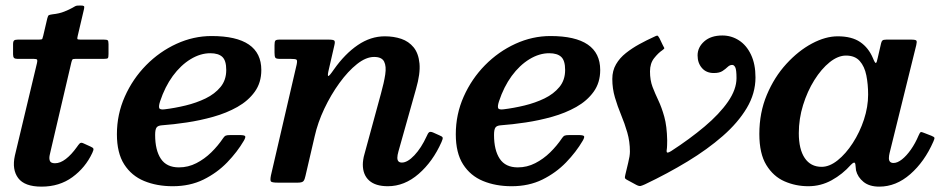

<svg xmlns="http://www.w3.org/2000/svg" viewBox="-20 -664 3447 698"><path d="M45 -520Q35 -520 31.2 -516.8Q27.5 -513.5 27.5 -503V-466.5Q27.5 -457 31 -453.5Q34.5 -450 43 -450H102.5Q113.5 -450 115 -446.8Q116.5 -443.5 114.5 -435L34 -98Q23 -47.5 46.2 -16.5Q69.5 14.5 131 14.5Q196 14.5 243.2 -20Q290.5 -54.5 315.5 -108Q321 -119.5 319.5 -123.5Q318 -127.5 308.5 -131.5L282 -143.5Q274 -147 269.2 -142Q264.5 -137 259.5 -129.5Q239.5 -101.5 219.2 -86Q199 -70.5 180 -70.5Q165 -70.5 161.5 -78.8Q158 -87 160.5 -99.5Q163 -112 166 -123.5L239.5 -437.5Q241.5 -445 243.2 -447.5Q245 -450 254.5 -450H357.5Q370 -450 372.2 -452.8Q374.5 -455.5 374.5 -468V-503.5Q374.5 -515 371.5 -517.5Q368.5 -520 357.5 -520H273Q262 -520 261.2 -522.5Q260.5 -525 262.5 -533.5L285.5 -631.5Q287.5 -640 284.8 -642Q282 -644 271.5 -644Q264 -644 260.2 -643.5Q256.5 -643 253 -641.2Q249.5 -639.5 243 -635.5Q232.5 -629.5 214 -622Q195.5 -614.5 171 -612Q160.5 -610.5 157.5 -608.8Q154.5 -607 152 -597.5L137 -533.5Q135 -525.5 133.8 -522.8Q132.5 -520 122 -520Z M405 -176Q405 -108 431.5 -66.5Q458 -25 504 -6Q550 13 608 13Q670.5 13 719.8 -11.2Q769 -35.5 805.8 -73.5Q842.5 -111.5 866.5 -152.5Q874 -165.5 871 -169.2Q868 -173 851 -173H818Q805 -173 800.2 -170.8Q795.5 -168.5 791 -161.5Q772.5 -134 748 -110Q723.5 -86 693.8 -70.8Q664 -55.5 630.5 -55.5Q585.5 -55.5 564.8 -86.8Q544 -118 544 -173.5Q544 -193 549 -200.2Q554 -207.5 568.5 -208.5Q610.5 -211.5 659 -218.8Q707.5 -226 755.5 -239.5Q803.5 -253 843 -275.2Q882.5 -297.5 906.2 -330.5Q930 -363.5 930 -409.5Q930 -471 884.8 -502Q839.5 -533 749 -533Q683.5 -533 621.8 -504.8Q560 -476.5 511.2 -427Q462.5 -377.5 433.8 -313Q405 -248.5 405 -176ZM578 -266.5Q561 -264.5 558.8 -271.5Q556.5 -278.5 562 -295.5Q579.5 -348.5 608.2 -387.8Q637 -427 672.8 -448.8Q708.5 -470.5 744.5 -470.5Q774 -470.5 788.2 -457.2Q802.5 -444 802.5 -409.5Q802.5 -373 781.8 -347.8Q761 -322.5 727.5 -306.2Q694 -290 654.8 -280.5Q615.5 -271 578 -266.5Z M996.5 -520Q984 -520 981 -516.2Q978 -512.5 978 -500V-472.5Q978 -459 980.8 -454.5Q983.5 -450 997 -450H1036.5Q1054.5 -450 1058 -447Q1061.5 -444 1058.5 -429.5L965 -26.5Q961.5 -9 964.8 -4.5Q968 0 990.5 0H1062.5Q1079 0 1083.5 -6Q1088 -12 1090.5 -24.5L1124 -168.5Q1135 -218 1159 -268.8Q1183 -319.5 1214 -362.2Q1245 -405 1277.8 -431Q1310.5 -457 1340 -457Q1368 -457 1376.5 -440Q1385 -423 1380.5 -393.2Q1376 -363.5 1365 -324L1304.5 -102Q1302 -94 1300.5 -83.5Q1299 -73 1299 -66Q1299 -28.5 1322 -7.8Q1345 13 1390 13Q1450.5 13 1502 -31.8Q1553.5 -76.5 1585 -147.5Q1590.5 -159.5 1589.2 -163.8Q1588 -168 1577.5 -172L1554 -182.5Q1544 -186.5 1539.8 -183Q1535.5 -179.5 1531 -168.5Q1511.5 -126 1486.5 -99.5Q1461.5 -73 1441 -73Q1424.5 -73 1424.5 -90.5Q1424.5 -99.5 1428.5 -113.5L1492.5 -341Q1508.5 -396.5 1505 -433.2Q1501.5 -470 1483.8 -491.8Q1466 -513.5 1438.8 -522.8Q1411.5 -532 1379 -532Q1327.5 -532 1280.8 -500.2Q1234 -468.5 1193.5 -411Q1176.5 -386 1173.2 -387.8Q1170 -389.5 1175.5 -412L1195.5 -499Q1199 -513 1195.2 -516.5Q1191.5 -520 1174.5 -520Z M1637 -176Q1637 -108 1663.5 -66.5Q1690 -25 1736 -6Q1782 13 1840 13Q1902.5 13 1951.8 -11.2Q2001 -35.5 2037.8 -73.5Q2074.5 -111.5 2098.5 -152.5Q2106 -165.5 2103 -169.2Q2100 -173 2083 -173H2050Q2037 -173 2032.2 -170.8Q2027.5 -168.5 2023 -161.5Q2004.5 -134 1980 -110Q1955.5 -86 1925.8 -70.8Q1896 -55.5 1862.5 -55.5Q1817.5 -55.5 1796.8 -86.8Q1776 -118 1776 -173.5Q1776 -193 1781 -200.2Q1786 -207.5 1800.5 -208.5Q1842.5 -211.5 1891 -218.8Q1939.5 -226 1987.5 -239.5Q2035.5 -253 2075 -275.2Q2114.5 -297.5 2138.2 -330.5Q2162 -363.5 2162 -409.5Q2162 -471 2116.8 -502Q2071.5 -533 1981 -533Q1915.5 -533 1853.8 -504.8Q1792 -476.5 1743.2 -427Q1694.5 -377.5 1665.8 -313Q1637 -248.5 1637 -176ZM1810 -266.5Q1793 -264.5 1790.8 -271.5Q1788.5 -278.5 1794 -295.5Q1811.5 -348.5 1840.2 -387.8Q1869 -427 1904.8 -448.8Q1940.5 -470.5 1976.5 -470.5Q2006 -470.5 2020.2 -457.2Q2034.5 -444 2034.5 -409.5Q2034.5 -373 2013.8 -347.8Q1993 -322.5 1959.5 -306.2Q1926 -290 1886.8 -280.5Q1847.5 -271 1810 -266.5Z M2575 -398.5Q2595.5 -398.5 2606.8 -406Q2618 -413.5 2625.5 -420.8Q2633 -428 2642 -428Q2648.5 -428 2653 -419.2Q2657.5 -410.5 2657.5 -380Q2657.5 -339 2626.5 -294.2Q2595.5 -249.5 2541.5 -204Q2487.5 -158.5 2419.5 -114.5Q2410.5 -109 2406.8 -109.2Q2403 -109.5 2403.5 -116.5Q2405 -126.5 2405.2 -136.5Q2405.5 -146.5 2405.5 -154Q2404.5 -205.5 2395 -239.5Q2385.5 -273.5 2373.5 -298.8Q2361.5 -324 2352.2 -348.2Q2343 -372.5 2343 -404.5Q2343 -433.5 2358 -452.5Q2373 -471.5 2388 -481.5Q2396 -487 2395 -489.5Q2394 -492 2389.5 -500L2377.5 -525Q2372.5 -534 2369.8 -534.5Q2367 -535 2357.5 -530Q2331 -518 2304.5 -503.5Q2278 -489 2255.5 -471.2Q2233 -453.5 2219.5 -430.2Q2206 -407 2206 -377Q2206 -342 2215.5 -309.8Q2225 -277.5 2238 -246.2Q2251 -215 2260.5 -182.2Q2270 -149.5 2270 -113Q2270 -97 2263.8 -72.5Q2257.5 -48 2253.5 -29.5Q2251.5 -21 2251.8 -17.8Q2252 -14.5 2258 -11L2293 8Q2303.5 13.5 2309.2 12Q2315 10.5 2325 6Q2407 -33 2479.5 -77Q2552 -121 2607.5 -169.5Q2663 -218 2694.8 -271.2Q2726.5 -324.5 2726.5 -382.5Q2726.5 -431 2710.2 -465.2Q2694 -499.5 2666.5 -517.2Q2639 -535 2606 -535Q2564.5 -535 2540.2 -513.5Q2516 -492 2516 -462.5Q2516 -435 2531.8 -416.8Q2547.5 -398.5 2575 -398.5Z M3136 -320Q3136 -275.5 3120.8 -229.2Q3105.5 -183 3080.2 -144Q3055 -105 3025.2 -81.2Q2995.5 -57.5 2967 -57.5Q2927 -57.5 2905.5 -89.5Q2884 -121.5 2884 -180Q2884 -232 2899.5 -282Q2915 -332 2940.5 -372.8Q2966 -413.5 2996.2 -437.8Q3026.5 -462 3055.5 -462Q3088 -462 3105.5 -442.2Q3123 -422.5 3129.5 -390Q3136 -357.5 3136 -320ZM3373 -149Q3378 -160 3377 -163.2Q3376 -166.5 3366 -170.5L3339 -181Q3330 -185 3327 -183.5Q3324 -182 3319.5 -171.5Q3307.5 -143 3291.5 -120.2Q3275.5 -97.5 3259 -84.5Q3242.5 -71.5 3228.5 -71.5Q3211.5 -71.5 3211.5 -89Q3211.5 -93 3212.2 -98.2Q3213 -103.5 3214 -107.5L3311 -500Q3314 -512.5 3311.5 -516.2Q3309 -520 3292 -520H3202.5Q3191.5 -520 3188 -516.8Q3184.5 -513.5 3183 -506L3171 -454Q3167.5 -436 3164.2 -435Q3161 -434 3153.5 -452.5Q3137.5 -490.5 3107 -511.2Q3076.5 -532 3025.5 -532Q2981 -532 2931.8 -505.8Q2882.5 -479.5 2838.8 -431.8Q2795 -384 2767.8 -319.2Q2740.5 -254.5 2740.5 -177Q2740.5 -105.5 2766 -64Q2791.5 -22.5 2832 -4.8Q2872.5 13 2918.5 13Q2964 13 3003.5 -8.8Q3043 -30.5 3073.5 -65Q3080.5 -72 3084.2 -72.8Q3088 -73.5 3089.5 -67.5Q3090 -64 3090.5 -59Q3091 -54 3092 -44.5Q3098 -20 3119.2 -2.8Q3140.5 14.5 3176.5 14.5Q3237.5 14.5 3289.2 -30.8Q3341 -76 3373 -149Z"/></svg>

Font: Besley SemiBold
Style: Italic
Weight: 600
Italic angle: -13°
Designer: Owen Earl
Foundry: indestructible type*
Version: Version 2.001